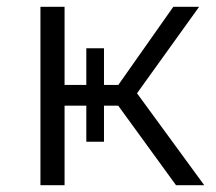

<svg xmlns="http://www.w3.org/2000/svg" viewBox="-20 -545 637 565"><path d="M498 0 309 -260 366 -294 581 0ZM99 0V-525H170V0ZM149 -234V-295H354V-234ZM372 -255 307 -265 490 -525H566ZM234 -128V-403H286V-128Z"/></svg>

Font: MOST Montserrat
Style: Regular
Weight: 400
Designer: Julieta Ulanovsky
Foundry: Julieta Ulanovsky
Version: Version 8.000;March 11, 2024;FontCreator 15.0.0.2926 64-bit